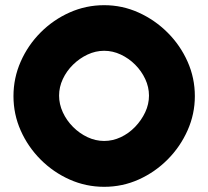

<svg xmlns="http://www.w3.org/2000/svg" viewBox="-20 -710 804 741"><path d="M382 11Q312 11 249 -17Q186 -45 137 -94Q88 -143 60 -206Q32 -269 32 -339Q32 -409 60 -472.5Q88 -536 137 -585Q186 -634 249 -662Q312 -690 382 -690Q452 -690 515 -661.5Q578 -633 627 -584Q676 -535 704 -472Q732 -409 732 -339Q732 -270 704 -207Q676 -144 627.5 -95Q579 -46 516 -17.5Q453 11 382 11ZM382 -166Q415 -166 446 -180.5Q477 -195 501.5 -220.5Q526 -246 540.5 -277Q555 -308 555 -341Q555 -374 540.5 -405Q526 -436 501.5 -460.5Q477 -485 446 -499.5Q415 -514 382 -514Q349 -514 318 -499.5Q287 -485 262 -460.5Q237 -436 222.5 -405Q208 -374 208 -341Q208 -308 222.5 -276.5Q237 -245 262 -220Q287 -195 318 -180.5Q349 -166 382 -166Z"/></svg>

Font: Teachers ExtraBold
Style: Regular
Weight: 800
Designer: Alfredo Marco Pradil, Chank Diesel
Version: Version 1.001